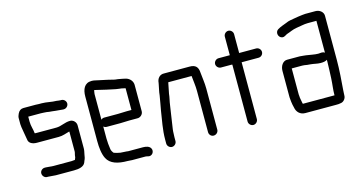

<svg xmlns="http://www.w3.org/2000/svg" viewBox="-73 -930 2394 1280"><g transform="rotate(-15 1124.0 -290.0)"><path d="M223 -481H203C196 -482 189 -482 183 -482H98C80 -482 67 -473 58 -454C53 -443 50 -434 50 -425V-383C50 -376 51 -369 52 -362C56 -332 63 -303 67 -274C69 -246 96 -235 125 -235H276C305 -235 326 -245 350 -251H353V-118C353 -113 353 -109 352 -106C348 -95 348 -86 346 -74C345 -69 341 -64 340 -59C332 -59 325 -57 316 -57H191C173 -57 156 -61 139 -61H132C115 -61 100 -47 100 -30C100 -13 114 3 131 3H138C155 3 173 7 191 7H316C352 7 384 0 395 -25C396 -29 398 -33 400 -38C406 -49 409 -64 411 -79C413 -91 417 -103 417 -118V-277C417 -299 398 -319 376 -319C338 -319 311 -299 276 -299H147C134 -299 128 -299 127 -300C125 -327 114 -353 114 -383V-418H201C208 -417 215 -417 222 -417C235 -417 245 -415 258 -413L280 -411C293 -410 306 -407 318 -407C327 -407 342 -404 350 -404H356C373 -404 388 -419 388 -436C388 -453 373 -468 356 -468H350C341 -468 334 -470 324 -471C290 -471 258 -481 223 -481Z M584 -475C587 -475 590 -475 592 -474C614 -469 641 -462 664 -457C692 -452 718 -444 746 -441L763 -439C771 -438 783 -434 790 -433V-283H758C745 -283 711 -281 696 -281H602C593 -281 586 -278 580 -272V-449C580 -454 583 -469 584 -475ZM758 -219H812C833 -217 854 -235 854 -257V-440C853 -466 835 -485 813 -493L793 -498C786 -500 779 -501 772 -502L755 -505C743 -506 734 -507 723 -510C693 -519 655 -525 626 -532C609 -535 601 -539 583 -539C533 -539 516 -498 516 -449V-142C516 -96 521 -51 537 -20C559 24 611 39 677 39C687 39 697 41 708 41H800C807 41 811 43 816 44C844 53 866 22 852 -2C843 -17 823 -23 800 -23H698C691 -24 684 -25 677 -25C669 -25 652 -27 645 -27C631 -29 613 -34 602 -38C595 -45 586 -60 586 -72C583 -94 580 -117 580 -143V-225C586 -220 593 -217 602 -217H696C711 -217 745 -219 758 -219Z M1020 -7V-34C1020 -39 1020 -47 1021 -58C1021 -69 1022 -78 1023 -87C1030 -139 1040 -196 1047 -247C1050 -273 1058 -298 1060 -323C1064 -348 1071 -373 1075 -398H1236C1239 -363 1245 -330 1245 -292V-8C1245 9 1258 24 1276 24C1294 24 1309 9 1309 -8V-292C1309 -331 1302 -371 1299 -406C1297 -443 1280 -462 1240 -462H1064C1033 -464 1014 -440 1012 -412C1012 -409 1011 -406 1010 -401C1006 -377 999 -354 997 -329C993 -298 984 -260 979 -227C970 -165 956 -103 956 -34V-7C956 10 971 25 988 25C1005 25 1020 10 1020 -7Z M1518 -594V-466H1440C1423 -466 1408 -451 1408 -434C1408 -417 1423 -402 1440 -402H1512C1514 -402 1516 -402 1518 -401V-8C1518 9 1533 24 1550 24C1567 24 1582 9 1582 -8V-400H1699C1716 -400 1731 -414 1731 -432C1731 -450 1716 -464 1699 -464H1582V-594C1582 -611 1567 -626 1550 -626C1533 -626 1518 -611 1518 -594Z M2135 -269V-253C2135 -218 2132 -174 2131 -142C2129 -98 2123 -69 2123 -27H1905C1904 -28 1904 -30 1903 -32C1901 -48 1895 -68 1895 -85C1894 -90 1894 -96 1894 -101V-274H1966C1971 -274 1976 -274 1981 -273L2000 -270C2007 -269 2014 -269 2023 -268C2046 -266 2067 -259 2090 -259C2108 -259 2124 -261 2135 -269ZM2090 -323C2064 -323 2034 -331 2008 -334L1989 -336C1981 -337 1973 -338 1966 -338H1879C1850 -338 1830 -308 1830 -274V-101C1830 -94 1830 -87 1831 -80L1833 -60C1834 -48 1838 -30 1841 -19C1846 13 1869 37 1905 37H2115C2130 37 2138 37 2151 34C2169 32 2186 12 2186 -7C2187 -14 2187 -21 2187 -27C2187 -32 2187 -38 2188 -45C2193 -109 2199 -181 2199 -252V-556C2199 -582 2174 -602 2145 -602H2075C2068 -602 2060 -601 2053 -600C2035 -597 2015 -596 1999 -592C1977 -588 1956 -586 1938 -577C1915 -568 1895 -562 1875 -550C1851 -535 1859 -497 1885 -491C1903 -487 1912 -500 1924 -504C1947 -511 1968 -523 1995 -527C2021 -530 2048 -538 2075 -538H2135V-318C2121 -329 2109 -323 2090 -323Z"/></g></svg>

Font: Electronic
Style: SeBd
Weight: 600
Version: Version 1.011